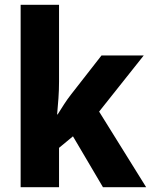

<svg xmlns="http://www.w3.org/2000/svg" viewBox="-20 -780 629 800"><path d="M226 -440Q226 -405 223.5 -370.5Q221 -336 218 -303H220Q233 -324 247 -345.5Q261 -367 275 -385L403 -549H579L393 -315L589 0H409L284 -212L226 -164V0H66V-760H226Z"/></svg>

Font: Noto Sans Malayalam SemiCondensed ExtraBold
Style: Regular
Weight: 800
Width: 4
Designer: Jelle Bosma - Monotype Design Team
Foundry: Monotype Imaging Inc.
Version: Version 2.104; ttfautohint (v1.8.4.7-5d5b)